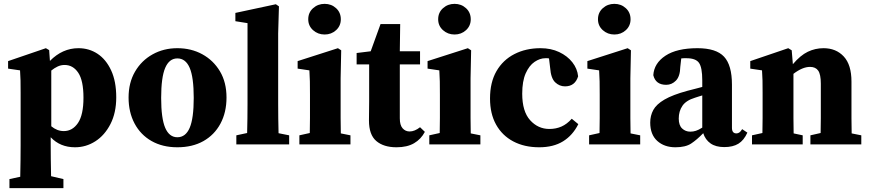

<svg xmlns="http://www.w3.org/2000/svg" viewBox="-20 -749 4509 996"><path d="M29 227V180L85 168Q86 121 86.5 80Q87 39 87 3V-268Q87 -309 86.5 -331.5Q86 -354 84 -384L22 -393V-432L218 -499L235 -489L239 -433Q304 -499 387 -499Q442 -499 486 -470Q530 -441 556.5 -384Q583 -327 583 -244Q583 -164 553 -105.5Q523 -47 474.5 -16Q426 15 369 15Q292 15 243 -37V2Q243 38 243.5 78.5Q244 119 245 165L309 180V227ZM315 -412Q296 -412 279 -404Q262 -396 246 -383V-94Q276 -69 311 -69Q356 -69 384.5 -111Q413 -153 413 -242Q413 -331 386 -371.5Q359 -412 315 -412Z M900 15Q823 15 766 -17.5Q709 -50 678 -108.5Q647 -167 647 -243Q647 -320 680.5 -377.5Q714 -435 771.5 -467Q829 -499 900 -499Q972 -499 1029.5 -467.5Q1087 -436 1121 -379Q1155 -322 1155 -243Q1155 -166 1123.5 -107.5Q1092 -49 1035 -17Q978 15 900 15ZM900 -37Q943 -37 964 -86Q985 -135 985 -241Q985 -348 964 -397Q943 -446 900 -446Q858 -446 837 -397Q816 -348 816 -241Q816 -135 837 -86Q858 -37 900 -37Z M1206 0V-47L1262 -59Q1263 -97 1263.5 -135Q1264 -173 1264 -210V-629L1201 -639V-682L1411 -727L1427 -716L1423 -576V-210Q1423 -172 1423.5 -134Q1424 -96 1425 -58L1480 -47V0Z M1533 0V-47L1587 -59Q1588 -95 1588 -137Q1588 -179 1588 -210V-258Q1588 -299 1587.5 -326.5Q1587 -354 1585 -384L1524 -393V-432L1733 -499L1750 -488L1747 -343V-210Q1747 -179 1747 -136.5Q1747 -94 1748 -57L1798 -47V0ZM1664 -570Q1629 -570 1604 -592.5Q1579 -615 1579 -649Q1579 -684 1604 -706.5Q1629 -729 1664 -729Q1699 -729 1723.5 -706.5Q1748 -684 1748 -649Q1748 -615 1723.5 -592.5Q1699 -570 1664 -570Z M2037 15Q1970 15 1932 -17.5Q1894 -50 1894 -124Q1894 -150 1894.5 -172.5Q1895 -195 1895 -224V-415H1830V-474L1903 -483L1954 -624H2056L2054 -483H2159V-415H2054V-135Q2054 -100 2068.5 -83.5Q2083 -67 2105 -67Q2131 -67 2159 -89L2184 -65Q2164 -27 2128 -6Q2092 15 2037 15Z M2207 0V-47L2261 -59Q2262 -95 2262 -137Q2262 -179 2262 -210V-258Q2262 -299 2261.5 -326.5Q2261 -354 2259 -384L2198 -393V-432L2407 -499L2424 -488L2421 -343V-210Q2421 -179 2421 -136.5Q2421 -94 2422 -57L2472 -47V0ZM2338 -570Q2303 -570 2278 -592.5Q2253 -615 2253 -649Q2253 -684 2278 -706.5Q2303 -729 2338 -729Q2373 -729 2397.5 -706.5Q2422 -684 2422 -649Q2422 -615 2397.5 -592.5Q2373 -570 2338 -570Z M2777 15Q2700 15 2642.5 -15.5Q2585 -46 2553.5 -102.5Q2522 -159 2522 -238Q2522 -322 2555.5 -380Q2589 -438 2648.5 -468.5Q2708 -499 2784 -499Q2838 -499 2880.5 -479Q2923 -459 2949 -426Q2975 -393 2979 -353Q2963 -301 2911 -301Q2882 -301 2860 -322Q2838 -343 2834 -396L2828 -446Q2824 -447 2819 -447Q2814 -447 2809 -447Q2781 -447 2753 -428Q2725 -409 2707 -368.5Q2689 -328 2689 -263Q2689 -171 2730 -125.5Q2771 -80 2830 -80Q2864 -80 2892.5 -92.5Q2921 -105 2946 -133L2980 -105Q2951 -47 2901 -16Q2851 15 2777 15Z M3036 0V-47L3090 -59Q3091 -95 3091 -137Q3091 -179 3091 -210V-258Q3091 -299 3090.5 -326.5Q3090 -354 3088 -384L3027 -393V-432L3236 -499L3253 -488L3250 -343V-210Q3250 -179 3250 -136.5Q3250 -94 3251 -57L3301 -47V0ZM3167 -570Q3132 -570 3107 -592.5Q3082 -615 3082 -649Q3082 -684 3107 -706.5Q3132 -729 3167 -729Q3202 -729 3226.5 -706.5Q3251 -684 3251 -649Q3251 -615 3226.5 -592.5Q3202 -570 3167 -570Z M3737 14Q3693 14 3666 -5Q3639 -24 3628 -58Q3595 -24 3565.5 -4.5Q3536 15 3484 15Q3426 15 3389.5 -18Q3353 -51 3353 -113Q3353 -149 3369 -178.5Q3385 -208 3427 -232.5Q3469 -257 3546 -278Q3566 -283 3585 -288Q3604 -293 3623 -298V-332Q3623 -399 3606 -423Q3589 -447 3541 -447Q3534 -447 3528 -447Q3522 -447 3514 -446L3509 -402Q3508 -353 3486.5 -331Q3465 -309 3436 -309Q3381 -309 3369 -359Q3373 -421 3432 -460Q3491 -499 3598 -499Q3695 -499 3736 -455Q3777 -411 3777 -310V-86Q3777 -57 3800 -57Q3808 -57 3815 -61.5Q3822 -66 3830 -79L3857 -61Q3839 -21 3810.5 -3.5Q3782 14 3737 14ZM3501 -134Q3501 -99 3518.5 -82.5Q3536 -66 3561 -66Q3576 -66 3590 -70.5Q3604 -75 3623 -87V-254Q3613 -251 3603.5 -248Q3594 -245 3585 -242Q3539 -228 3520 -200Q3501 -172 3501 -134Z M3881 0V-47L3935 -59Q3936 -95 3936 -137Q3936 -179 3936 -210V-268Q3936 -309 3935.5 -331.5Q3935 -354 3933 -384L3872 -393V-432L4069 -499L4087 -488L4093 -416Q4132 -462 4170.5 -480.5Q4209 -499 4252 -499Q4317 -499 4357 -456Q4397 -413 4397 -326V-210Q4397 -177 4397 -135.5Q4397 -94 4398 -57L4448 -47V0H4184V-47L4237 -59Q4238 -95 4238 -136.5Q4238 -178 4238 -210V-315Q4238 -363 4224.5 -382.5Q4211 -402 4182 -402Q4143 -402 4096 -366V-210Q4096 -179 4096 -136.5Q4096 -94 4097 -57L4144 -47V0Z"/></svg>

Font: Source Serif 4
Style: Bold
Weight: 700
Designer: Frank Grießhammer
Foundry: Adobe
Version: Version 4.005;hotconv 1.1.0;makeotfexe 2.6.0